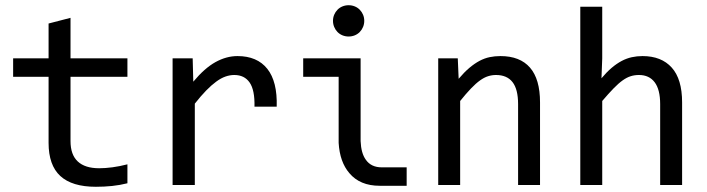

<svg xmlns="http://www.w3.org/2000/svg" viewBox="-20 -716 2737 743"><path d="M473.1 -6.8Q444.3 0.5 413.6 3.7Q382.8 6.8 351.1 6.8Q258.8 6.8 213.4 -34.9Q168 -76.7 168 -163.1V-418.9H30.8V-490.2H168V-625L252.9 -647V-490.2H473.1V-418.9H252.9V-169.9Q252.9 -117.2 281 -91.1Q309.1 -64.9 363.8 -64.9Q387.2 -64.9 415 -68.6Q442.9 -72.3 473.1 -80.1Z M647.9 -490.2H725.6L728 -399.9Q771.5 -452.1 813.7 -475.6Q856 -499 898.9 -499Q975.1 -499 1014.4 -449.7Q1053.7 -400.4 1050.8 -303.2H964.8Q966.3 -367.7 946 -396.7Q925.8 -425.8 886.7 -425.8Q869.6 -425.8 852.3 -419.7Q835 -413.6 816.7 -400.1Q798.3 -386.7 777.8 -365.7Q757.3 -344.7 733.9 -314.9V0H647.9Z M1329.1 -695.8Q1341.8 -695.8 1353 -691.2Q1364.3 -686.5 1372.3 -678.2Q1380.4 -669.9 1385 -658.9Q1389.6 -647.9 1389.6 -635.3Q1389.6 -623 1385 -611.8Q1380.4 -600.6 1372.3 -592.3Q1364.3 -584 1353 -579.3Q1341.8 -574.7 1329.1 -574.7Q1316.4 -574.7 1305.2 -579.3Q1293.9 -584 1285.9 -592.3Q1277.8 -600.6 1273.2 -611.8Q1268.6 -623 1268.6 -635.3Q1268.6 -647.9 1273.2 -658.9Q1277.8 -669.9 1285.9 -678.2Q1293.9 -686.5 1305.2 -691.2Q1316.4 -695.8 1329.1 -695.8ZM1395.5 -98.1Q1416 -68.4 1457.5 -68.4H1553.7V2.9H1449.2Q1373 2.9 1332 -45.9Q1294.9 -88.9 1290.5 -163.1V-418.9H1153.3V-490.2H1375.5V-169.9Q1377.4 -123 1395.5 -98.1Z M1675.8 -490.2H1751.5L1754.9 -411.1Q1776.4 -436.5 1796.4 -453.4Q1816.4 -470.2 1835.7 -480.5Q1855 -490.7 1875 -494.9Q1895 -499 1916.5 -499Q1992.2 -499 2031 -454.3Q2069.8 -409.7 2069.8 -319.8V0H1984.9V-313Q1984.9 -370.6 1963.4 -398.2Q1941.9 -425.8 1899.4 -425.8Q1883.8 -425.8 1868.9 -421.1Q1854 -416.5 1837.9 -405Q1821.8 -393.6 1803 -374Q1784.2 -354.5 1760.7 -325.2V0H1675.8Z M2619.6 0H2534.7V-313Q2534.7 -369.6 2513.4 -397.7Q2492.2 -425.8 2452.6 -425.8Q2435.5 -425.8 2420.7 -421.1Q2405.8 -416.5 2389.6 -405Q2373.5 -393.6 2354.5 -374Q2335.4 -354.5 2310.5 -325.2V0H2225.6V-689.9H2310.5V-490.2L2307.6 -413.1Q2327.6 -437 2346.9 -453.4Q2366.2 -469.7 2385.5 -480Q2404.8 -490.2 2424.8 -494.6Q2444.8 -499 2466.3 -499Q2539.6 -499 2579.6 -454.3Q2619.6 -409.7 2619.6 -319.8Z"/></svg>

Font: Code New Roman
Style: Regular
Weight: 400
Monospace: yes
Designer: Sam Radian
Foundry: Code New Roman
Version: Version 2.00 November 29, 2014